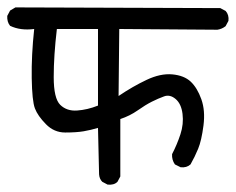

<svg xmlns="http://www.w3.org/2000/svg" viewBox="-21 -577 650 529"><path d="M275.4 -68.4 260.7 -76.2Q252.9 -84 252 -96.7L249 -224.6Q229.5 -218.8 209.5 -215.3Q189.5 -211.9 158.7 -211.9Q127.9 -211.9 105.5 -234.9Q83 -257.8 75.2 -278.3Q67.4 -298.8 66.4 -361.8Q65.4 -424.8 73.2 -497.1Q35.2 -492.2 6.8 -505.9Q-2 -516.6 -1 -533.2L6.8 -547.9L21.5 -556.6L585.9 -554.7L600.6 -546.9Q610.4 -536.1 608.4 -519.5L600.6 -504.9Q590.8 -497.1 578.1 -495.1L307.6 -497.1L305.7 -312.5Q344.7 -338.9 382.8 -356.9Q420.9 -375 453.6 -372.1Q486.3 -369.1 504.4 -352.1Q522.5 -335 533.7 -303.7Q544.9 -272.5 539.6 -231Q534.2 -189.5 524.9 -167Q515.6 -144.5 503.9 -124Q493.2 -114.3 476.6 -116.2L460.9 -124Q452.1 -136.7 453.1 -152.3Q466.8 -178.7 476.1 -207Q485.4 -235.4 481.9 -263.2Q478.5 -291 462.9 -304.2Q447.3 -317.4 431.2 -311.5Q415 -305.7 397.5 -296.9Q379.9 -288.1 358.4 -272.9Q336.9 -257.8 310.5 -249V-90.8L302.7 -76.2Q293 -66.4 275.4 -68.4ZM249 -286.1V-497.1H135.7Q127 -423.8 127 -364.7Q127 -305.7 145 -288.1Q163.1 -270.5 191.4 -272.5Q219.7 -274.4 249 -286.1Z"/></svg>

Font: JasonHandwriting1
Style: Regular
Weight: 400
Version: Version 1.48.20